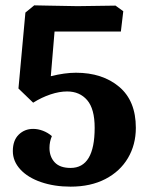

<svg xmlns="http://www.w3.org/2000/svg" viewBox="-20 -690 560 718"><path d="M28 -125Q28 -165 50 -186.5Q72 -208 104 -208Q122 -208 140.5 -201Q159 -194 174 -181Q165 -160 165 -137Q165 -104 184.5 -83Q204 -62 244 -62Q334 -62 334 -212Q334 -283 306 -315.5Q278 -348 231 -348Q202 -348 169 -337Q136 -326 104 -306L49 -359L75 -643L108 -670L158 -669Q264 -667 270 -667L412 -669L441 -648L432 -572H184L170 -405Q222 -418 264 -418Q363 -418 425.5 -365.5Q488 -313 488 -212Q488 -149 458.5 -99Q429 -49 374 -20.5Q319 8 244 8Q183 8 133.5 -9Q84 -26 56 -56.5Q28 -87 28 -125Z"/></svg>

Font: Caladea
Style: Bold
Weight: 700
Designer: Carolina Giovagnoli and Andres Torresi
Foundry: Carolina Giovagnoli & Andres Torresi
Version: Version 1.001